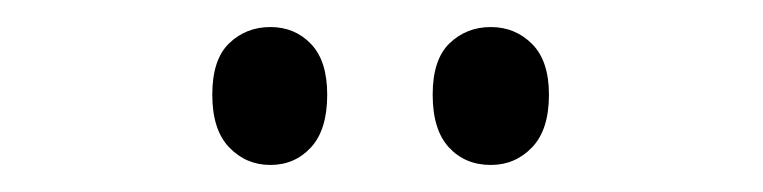

<svg xmlns="http://www.w3.org/2000/svg" viewBox="-20 -738 564 142"><path d="M137 -668Q137 -694 149.5 -706Q162 -718 180 -718Q198 -718 210 -705.5Q222 -693 222 -668Q222 -642 210 -629Q198 -616 180 -616Q162 -616 149.5 -629Q137 -642 137 -668ZM300 -668Q300 -694 312.5 -706Q325 -718 343 -718Q361 -718 373.5 -705.5Q386 -693 386 -668Q386 -642 373.5 -629Q361 -616 343 -616Q324 -616 312 -629Q300 -642 300 -668Z"/></svg>

Font: Noto Sans Thai ExtCond
Style: Regular
Weight: 400
Width: 2
Designer: Monotype Design Team
Foundry: Monotype Imaging Inc.
Version: Version 2.002; ttfautohint (v1.8.4.7-5d5b)